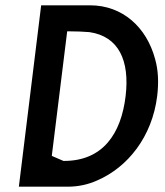

<svg xmlns="http://www.w3.org/2000/svg" viewBox="-20 -713 622 723"><path d="M235 -10C274 -10 312 -18 347 -34C460 -83 553 -197 572 -352C578 -403 576 -449 564 -491C532 -610 442 -693 319 -693H135L51 -10ZM221 -107H219L175 -126L233 -595H242C268 -595 293 -594 317 -592C427 -576 469 -485 453 -351C436 -209 367 -107 221 -107Z"/></svg>

Font: Bluebird
Style: LiNrwObl
Weight: 300
Designer: Jasper
Foundry: Cannot Into Space Fonts
Version: Version 0.98